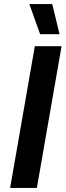

<svg xmlns="http://www.w3.org/2000/svg" viewBox="-20 -928 324 948"><path d="M30 0H162L284 -700H152ZM178 -759H274L238 -908H125Z"/></svg>

Font: Fixel Text 20240404 SemiBold
Style: Italic
Weight: 600
Width: 4
Italic angle: -10°
Designer: AlfaBravo + MacPaw
Foundry: Kyrylo Tkachov, Marchela Mozhyna, Serhii Makarenko, Maria Weinstein, Zakhar Kryvoshyya
Version: Version 1.211;Glyphs 3.2 (3225)